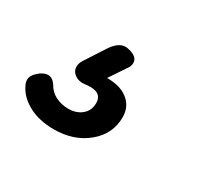

<svg xmlns="http://www.w3.org/2000/svg" viewBox="-94 -122 464 429"><g transform="rotate(30 138.0 93.0)"><path d="M-25 161Q-29 154 -29 146Q-29 134 -12 121Q-2 114 7 114Q18 114 27 127Q35 142 50 149.5Q65 157 83 157Q104 157 117.5 145.5Q131 134 131 115Q131 90 102 90Q93 90 88 91Q73 93 62.5 85.5Q52 78 52 66Q52 57 58 48L91 -3Q107 -27 125 -27Q131 -27 140 -24Q158 -18 158 -4Q158 5 152 12L124 54Q159 54 178.5 70Q198 86 198 113Q198 156 163.5 184.5Q129 213 78 213Q40 213 13 198.5Q-14 184 -25 161Z"/></g></svg>

Font: Kodchasan Medium
Style: Italic
Weight: 500
Italic angle: -10°
Version: Version 1.000; ttfautohint (v1.6)